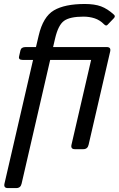

<svg xmlns="http://www.w3.org/2000/svg" viewBox="-20 -749 597 964"><path d="M93.8 -448.2Q71.8 -448.2 75.7 -465.3L82.5 -495.6Q86.4 -512.7 108.4 -512.7H160.6L174.3 -570.8Q196.3 -665 250.7 -697Q305.2 -729 405.8 -729Q455.1 -729 487.3 -717Q519.5 -705.1 552.2 -675.3Q561 -667.5 551.8 -657.7L519.5 -624Q512.7 -616.7 502.4 -627Q481.4 -648.4 455.1 -657Q428.7 -665.5 399.4 -665.5Q331.1 -665.5 301.8 -644.5Q272.5 -623.5 256.8 -556.6L246.6 -512.7H516.1Q538.1 -512.7 533.2 -490.7L424.8 -22Q419.9 0 397.9 0H356Q334 0 338.9 -22L437.5 -448.2H231.9L88.4 173.3Q83.5 195.3 61.5 195.3H19.5Q-2.4 195.3 2.4 173.3L146 -448.2Z"/></svg>

Font: Istok Web
Style: Italic
Weight: 400
Italic angle: -13°
Designer: Andrey V. Panov
Foundry: Andrey V. Panov
Version: Version 1.0.2g